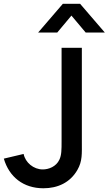

<svg xmlns="http://www.w3.org/2000/svg" viewBox="-20 -970 568 1004"><path d="M207 14.5C281.5 14.5 346.5 -15 384.5 -81C411.5 -127.5 408 -166.5 408 -230.5V-720H302V-230.5C302 -188.5 302 -158.5 290.5 -135C273.5 -98.5 234.5 -84 203.5 -84C155.5 -84 112.5 -120 103.5 -165L0 -140.5C27.5 -45.5 101.5 14.5 207 14.5ZM179.5 -800H279.5L353.5 -888.5L428 -800H528L399 -950H308.5Z"/></svg>

Font: Eudonet SemiBold
Style: Regular
Weight: 600
Designer: Mikhail Sharanda
Foundry: Mikhail Sharanda
Version: Version 4.503;Glyphs 3.1.2 (3151)